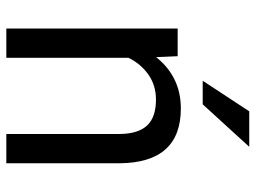

<svg xmlns="http://www.w3.org/2000/svg" viewBox="-118 -670 789 592"><g transform="rotate(90 276.0 -374.5)"><path d="M153.8 -528.3 156.7 -461.9Q217.3 -538.1 314.9 -538.1Q482.4 -538.1 483.9 -349.1V0H393.6V-349.6Q393.1 -406.7 367.4 -434.1Q341.8 -461.4 287.6 -461.4Q243.7 -461.4 210.4 -438Q177.2 -414.6 158.7 -376.5V0H68.4V-528.3ZM323.7 -749H433.1L302.2 -605.5H229.5Z"/></g></svg>

Font: Noboto
Style: Regular
Weight: 400
Designer: Google
Version: Version 2.001101; 2014